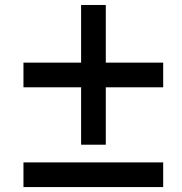

<svg xmlns="http://www.w3.org/2000/svg" viewBox="-20 -759 737 779"><path d="M409.2 -404.8V-171.9H309.1V-404.8H75.2V-504.9H309.1V-738.8H409.2V-504.9H642.1V-404.8ZM75.2 0V-100.1H642.1V0Z"/></svg>

Font: Lorenzo Sans
Style: Bold Italic
Weight: 700
Italic angle: -12°
Foundry: Intel Corporation
Version: Version 1.00; ttfautohint (v1.5)